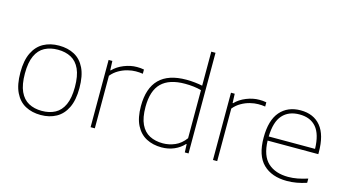

<svg xmlns="http://www.w3.org/2000/svg" viewBox="-87 -1144 2688 1489"><g transform="rotate(15 1256.5 -399.5)"><path d="M301 9Q230 9 176.8 -19.8Q123.5 -48.5 93.8 -110Q64 -171.5 64 -270Q64 -366.5 94 -428Q124 -489.5 177.5 -518.8Q231 -548 301 -548Q372 -548 425.2 -519.5Q478.5 -491 508.2 -429.8Q538 -368.5 538 -270Q538 -173.5 508 -111.8Q478 -50 424.5 -20.5Q371 9 301 9ZM301 -24Q362 -24 407.2 -48.2Q452.5 -72.5 477.2 -126.5Q502 -180.5 502 -269Q502 -358.5 477.2 -412.5Q452.5 -466.5 407.2 -490.8Q362 -515 301 -515Q240 -515 194.8 -491Q149.5 -467 124.8 -413.2Q100 -359.5 100 -271Q100 -181.5 124.8 -127.2Q149.5 -73 194.8 -48.5Q240 -24 301 -24Z M700 0V-540H730L733 -466H737Q771.5 -502 823.8 -523Q876 -544 927 -544Q943 -544 955.8 -543Q968.5 -542 984 -539V-505Q970.5 -507.5 956.8 -508.2Q943 -509 927 -509Q897.5 -509 862.2 -500.2Q827 -491.5 793.2 -472.2Q759.5 -453 734 -422V0Z M1270.5 9Q1201.5 9 1148.2 -19Q1095 -47 1064.8 -106.2Q1034.5 -165.5 1034.5 -259Q1034.5 -548 1323.5 -548Q1359 -548 1392.2 -544.2Q1425.5 -540.5 1452.5 -535V-808H1486.5V0H1456.5L1453.5 -66H1449.5Q1418 -31 1371.8 -11Q1325.5 9 1270.5 9ZM1272.5 -24Q1322 -24 1369.2 -44.2Q1416.5 -64.5 1452.5 -113V-499Q1395 -515 1321.5 -515Q1195 -515 1132.8 -454Q1070.5 -393 1070.5 -263Q1070.5 -176 1095.5 -123.5Q1120.5 -71 1166 -47.5Q1211.5 -24 1272.5 -24Z M1682.5 0V-540H1712.5L1715.5 -466H1719.5Q1754 -502 1806.2 -523Q1858.5 -544 1909.5 -544Q1925.5 -544 1938.2 -543Q1951 -542 1966.5 -539V-505Q1953 -507.5 1939.2 -508.2Q1925.5 -509 1909.5 -509Q1880 -509 1844.8 -500.2Q1809.5 -491.5 1775.8 -472.2Q1742 -453 1716.5 -422V0Z M2277 9Q2155 9 2086 -58.5Q2017 -126 2017 -270Q2017 -409.5 2077.2 -478.8Q2137.5 -548 2241 -548Q2345.5 -548 2402.8 -478.5Q2460 -409 2460 -270V-255H2053Q2056.5 -133 2116.2 -78.5Q2176 -24 2279 -24Q2316 -24 2354 -31.2Q2392 -38.5 2434 -52V-18Q2393 -4.5 2354.5 2.2Q2316 9 2277 9ZM2241 -515Q2153.5 -515 2104.8 -460.5Q2056 -406 2053 -288H2425Q2422 -405 2375.2 -460Q2328.5 -515 2241 -515Z"/></g></svg>

Font: Encode Sans Expanded Thin
Style: Regular
Weight: 100
Width: 7
Designer: Multiple Designers
Foundry: Impallari Type
Version: Version 3.000; ttfautohint (v1.8.3) -l 8 -r 50 -G 200 -x 14 